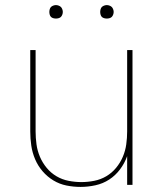

<svg xmlns="http://www.w3.org/2000/svg" viewBox="-20 -727 640 755"><path d="M297 8Q269 8 241.5 2.5Q214 -3 190 -17.5Q166 -32 147.5 -53.5Q129 -75 118 -101Q107 -127 103 -154.5Q99 -182 99 -210V-530H120V-210Q120 -185 123.5 -159.5Q127 -134 137 -110.5Q147 -87 163.5 -67Q180 -47 202 -34Q224 -21 249.5 -16Q275 -11 300 -11Q325 -11 350.5 -16Q376 -21 398 -34Q420 -47 436.5 -67Q453 -87 463 -110.5Q473 -134 476.5 -159.5Q480 -185 480 -210V-530H501V0H480V-113Q470 -85 452 -61Q434 -37 409.5 -21Q385 -5 355.5 1.5Q326 8 297 8ZM400 -654Q395 -654 389.5 -655.5Q384 -657 380.5 -660.5Q377 -664 375.5 -669.5Q374 -675 374 -680Q374 -685 375.5 -690.5Q377 -696 380.5 -699.5Q384 -703 389.5 -705Q395 -707 400 -707Q405 -707 410.5 -705Q416 -703 419.5 -699.5Q423 -696 425 -690.5Q427 -685 427 -680Q427 -675 425 -669.5Q423 -664 419.5 -660.5Q416 -657 410.5 -655.5Q405 -654 400 -654ZM200 -654Q195 -654 189.5 -655.5Q184 -657 180.5 -660.5Q177 -664 175.5 -669.5Q174 -675 174 -680Q174 -685 175.5 -690.5Q177 -696 180.5 -699.5Q184 -703 189.5 -705Q195 -707 200 -707Q205 -707 210.5 -705Q216 -703 219.5 -699.5Q223 -696 225 -690.5Q227 -685 227 -680Q227 -675 225 -669.5Q223 -664 219.5 -660.5Q216 -657 210.5 -655.5Q205 -654 200 -654Z"/></svg>

Font: Iosevka Curly Thin Extended
Style: Regular
Weight: 100
Width: 7
Monospace: yes
Designer: Belleve Invis
Foundry: Belleve Invis
Version: Version 11.1.0; ttfautohint (v1.8.3)